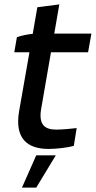

<svg xmlns="http://www.w3.org/2000/svg" viewBox="-20 -673 436 874"><path d="M201 5C237 5 288 -1 316 -9L329 -90C308 -87 261 -83 236 -83C183 -83 154 -106 168 -181L212 -435H381L396 -520H227L250 -653L150 -640L129 -519C106 -517 78 -511 57 -504L45 -435H114L67 -167C46 -45 102 5 201 5ZM80 181H145L234 34H145Z"/></svg>

Font: Fixel Display Medium
Style: Italic
Weight: 500
Italic angle: -10°
Designer: AlfaBravo + MacPaw
Foundry: Kyrylo Tkachov, Marchela Mozhyna, Serhii Makarenko, Maria Weinstein, Zakhar Kryvoshyya
Version: Version 1.210;Glyphs 3.2 (3217)